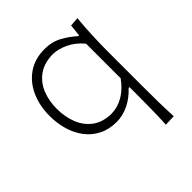

<svg xmlns="http://www.w3.org/2000/svg" viewBox="-194 -656 991 991"><g transform="rotate(-45 301.0 -160.5)"><path d="M292.5 -38.6Q229 -40 189 -70.6Q148.9 -101.1 130.1 -150.1Q111.3 -199.2 111.3 -255.9Q111.3 -315.4 131.1 -363.5Q150.9 -411.6 191.7 -440.4Q232.4 -469.2 294.4 -470.7Q334.5 -470.2 377.9 -449.7Q421.4 -429.2 456.1 -387.2V-134.8Q422.4 -87.9 380.6 -63.5Q338.9 -39.1 292.5 -38.6ZM451.7 199.7 511.2 197.3Q508.3 140.1 507.6 86.9Q506.8 33.7 506.8 -29.3V-277.3Q506.8 -334 509.3 -393.8Q511.7 -453.6 517.6 -512.2L467.8 -508.3L460.9 -443.8H454.1Q424.3 -472.2 381.6 -495.8Q338.9 -519.5 285.2 -519.5Q214.4 -519.5 163.8 -485.1Q113.3 -450.7 86.2 -391.1Q59.1 -331.5 59.1 -255.9Q59.1 -202.1 73.2 -154.1Q87.4 -106 115.5 -69.1Q143.6 -32.2 185.5 -11Q227.5 10.3 283.2 10.3Q326.7 10.3 369.9 -10.3Q413.1 -30.8 449.7 -70.3H456.1V-27.8Q456.1 34.2 455.3 88.4Q454.6 142.6 451.7 199.7Z"/></g></svg>

Font: Pinar-VF
Style: Regular
Weight: 300
Designer: Amin Abedi
Version: Version 3.0